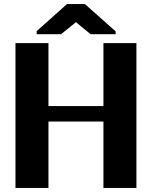

<svg xmlns="http://www.w3.org/2000/svg" viewBox="-20 -923 746 943"><path d="M56 0H218V-326H488V0H650V-711H488V-402H218V-711H56ZM160 -755H280L353 -814L425 -755H548V-769L397 -903H309L160 -770Z"/></svg>

Font: Aerodynamic
Style: Bd
Weight: 500
Designer: Google
Version: Version 2.000980; 2014